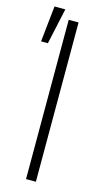

<svg xmlns="http://www.w3.org/2000/svg" viewBox="-140 -807 457 847"><g transform="rotate(15 88.5 -384.0)"><path d="M118.7 -727.5V0H73.7V-727.5ZM-19.5 -604 -2 -768.1H47.4L11.7 -604Z"/></g></svg>

Font: Inter Display Extra Light
Style: Regular
Weight: 200
Designer: Rasmus Andersson
Foundry: rsms
Version: Version 4.000;git-4fc901f